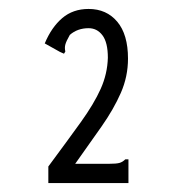

<svg xmlns="http://www.w3.org/2000/svg" viewBox="-20 -655 390 429"><path d="M88 -283Q131 -341 160.5 -382Q190 -423 205 -456.5Q220 -490 221 -526Q221 -560 209 -576Q197 -592 178 -592Q153 -592 136 -577Q128 -563 126 -555.5Q124 -548 126 -540L123 -535L114 -539L80 -558Q95 -594 119 -614.5Q143 -635 178 -635Q218 -635 242 -606.5Q266 -578 266 -524Q266 -484 250 -447.5Q234 -411 207 -372.5Q180 -334 148 -289H223Q240 -289 247 -291Q254 -293 260 -299H267V-246H88Z"/></svg>

Font: Inconsolata ExtraCondensed
Style: Regular
Weight: 400
Width: 2
Monospace: yes
Designer: Raph Levien, Cyreal, Brenton Simpson
Foundry: Raph Levien, Cyreal, Google
Version: Version 3.000; ttfautohint (v1.8.2.53-6de2)